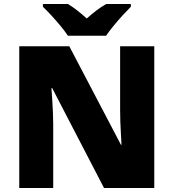

<svg xmlns="http://www.w3.org/2000/svg" viewBox="-20 -947 874 967"><path d="M757 0H504L243 -503H239Q241 -480 243 -447.5Q245 -415 246.5 -382Q248 -349 248 -322V0H77V-714H329L589 -218H592Q591 -241 589 -272Q587 -303 586 -335Q585 -367 585 -391V-714H757ZM322 -767Q307 -790 284.5 -817Q262 -844 238.5 -869.5Q215 -895 196 -913V-927H322Q348 -911 369.5 -894Q391 -877 417 -854Q443 -877 466 -894.5Q489 -912 515 -927H639V-913Q622 -896 598.5 -870.5Q575 -845 552.5 -817.5Q530 -790 514 -767Z"/></svg>

Font: Noto Sans Lao Black
Style: Regular
Weight: 900
Designer: Monotype Design Team
Foundry: Monotype Imaging Inc.
Version: Version 2.003; ttfautohint (v1.8.4.7-5d5b)